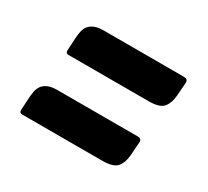

<svg xmlns="http://www.w3.org/2000/svg" viewBox="-90 -626 722 668"><g transform="rotate(30 271.5 -291.5)"><path d="M93 -354Q82 -354 82 -365L85 -419Q86 -432 88.5 -444.5Q91 -457 98.5 -467Q106 -477 120 -483Q134 -489 157 -489H479Q495 -489 495 -475L491 -421Q489 -391 474.5 -372.5Q460 -354 415 -354ZM57 -94Q46 -94 46 -105L49 -159Q50 -172 52.5 -184.5Q55 -197 62.5 -207Q70 -217 84 -223Q98 -229 121 -229H443Q459 -229 459 -215L455 -161Q453 -131 438.5 -112.5Q424 -94 379 -94Z"/></g></svg>

Font: Poetsen One
Style: Regular
Weight: 400
Designer: Pablo Impallari, Rodrigo Fuenzalida
Foundry: Pablo Impallari, Rodrigo Fuenzalida
Version: Version 1.001; ttfautohint (v0.93) -l 8 -r 50 -G 200 -x 14 -